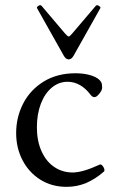

<svg xmlns="http://www.w3.org/2000/svg" viewBox="-20 -706 439 737"><path d="M42 -195.3Q42 -256.3 69.1 -308.8Q96.2 -361.3 147.9 -393.1Q199.7 -424.8 270 -424.8Q305.2 -424.8 332.8 -415.5Q360.4 -406.2 369.1 -389.2Q372.1 -383.3 372.1 -369.1Q372.1 -359.9 361.3 -346.4Q350.6 -333 342.3 -333Q334.5 -333 326.7 -343.3Q309.1 -366.7 286.9 -379.4Q264.6 -392.1 239.7 -392.1Q205.6 -392.1 178.7 -369.6Q151.9 -347.2 136.7 -307.4Q121.6 -267.6 121.6 -217.8Q121.6 -165 139.4 -125.5Q157.2 -85.9 188.5 -64.9Q219.7 -43.9 258.8 -43.9Q297.4 -43.9 362.8 -74.2Q368.2 -76.7 374.5 -68.4Q380.9 -60.1 380.9 -52.7Q380.9 -49.3 378.9 -47.4Q346.2 -18.6 311 -3.7Q275.9 11.2 235.4 11.2Q179.2 11.2 135.3 -16.1Q91.3 -43.5 66.7 -90.6Q42 -137.7 42 -195.3ZM225.1 -491.7 122.1 -674.8 121.6 -676.8Q121.6 -679.2 127 -683.6Q130.4 -686 134.3 -686Q137.2 -686 139.2 -684.1L229 -578.1Q239.7 -565.9 243.7 -565.9Q247.6 -565.9 257.8 -578.1L348.1 -684.1Q350.1 -686 352.5 -686Q355.5 -686 359.4 -683.6Q367.7 -678.2 365.2 -674.8L262.2 -491.7Q254.4 -478 243.7 -478Q232.9 -478 225.1 -491.7Z"/></svg>

Font: JuniusX
Style: Regular
Weight: 400
Designer: Peter S. Baker
Foundry: Briery Creek Software
Version: Version 1.004